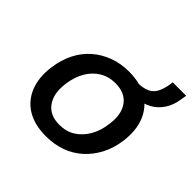

<svg xmlns="http://www.w3.org/2000/svg" viewBox="-159 -781 949 949"><g transform="rotate(45 315.0 -307.0)"><path d="M281 9Q201 9 148 -23.5Q95 -56 72 -115.5Q49 -175 60 -252Q68 -311 92 -358.5Q116 -406 154 -439Q192 -472 240.5 -490Q289 -508 346 -508Q426 -508 479 -475Q532 -442 555 -384Q578 -326 568 -248Q560 -188 535.5 -141Q511 -94 473.5 -60Q436 -26 387.5 -8.5Q339 9 281 9ZM288 -78Q336 -78 371.5 -100.5Q407 -123 430.5 -163.5Q454 -204 460 -257Q471 -331 439 -375.5Q407 -420 339 -420Q293 -420 256.5 -398Q220 -376 197 -336Q174 -296 167 -243Q157 -168 189 -123Q221 -78 288 -78ZM464 -440 411 -478 414 -498Q454 -499 478 -510Q502 -521 515 -545Q528 -569 534 -607L536 -623H630L625 -593Q619 -549 597.5 -515.5Q576 -482 542.5 -463Q509 -444 464 -440Z"/></g></svg>

Font: Nunito Sans 7pt SemiBold
Style: Italic
Weight: 600
Italic angle: -9°
Designer: Vernon Adams
Foundry: Vernon Adams
Version: Version 3.101;gftools[0.9.27]